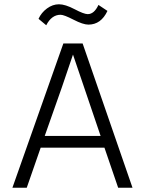

<svg xmlns="http://www.w3.org/2000/svg" viewBox="-20 -877 677 897"><path d="M263 -808Q221 -808 196 -759L160 -789Q173 -818 199.5 -837.5Q226 -857 255.5 -857Q285 -857 328.5 -834Q372 -811 390 -811Q420 -811 440 -854L482 -826Q452 -762 393 -762Q368 -762 323.5 -785Q279 -808 263 -808ZM105 0H38L276 -674H366L599 0H532L468 -187H170ZM321 -622Q283 -506 189 -242H450Z"/></svg>

Font: Hind Jalandhar Light
Style: Regular
Weight: 300
Designer: Namrata Goyal
Foundry: Indian Type Foundry
Version: Version 0.702;PS 1.0;hotconv 1.0.81;makeotf.lib2.5.63406